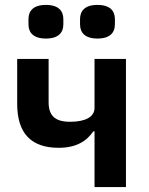

<svg xmlns="http://www.w3.org/2000/svg" viewBox="-20 -762 607 782"><path d="M365 -227H360C333 -187 290 -160 219 -160C106 -160 50 -220 50 -339V-522H178V-346C178 -290 205 -266 266 -266C329 -266 365 -287 365 -322V-522H493V0H365ZM167 -605C115 -605 96 -630 96 -663V-684C96 -717 115 -742 167 -742C219 -742 238 -717 238 -684V-663C238 -630 219 -605 167 -605ZM377 -605C325 -605 306 -630 306 -663V-684C306 -717 325 -742 377 -742C429 -742 448 -717 448 -684V-663C448 -630 429 -605 377 -605Z"/></svg>

Font: Plexus Sans SemiBold
Style: Regular
Weight: 600
Version: Version 2.001;PS 002.001;hotconv 1.0.70;makeotf.lib2.5.58329